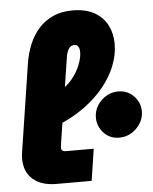

<svg xmlns="http://www.w3.org/2000/svg" viewBox="-53 -788 664 832"><g transform="rotate(-5 279.0 -371.5)"><path d="M159 0Q94 0 57 -32Q20 -64 20 -122Q20 -130 21 -138Q22 -146 23 -154L81 -530Q88 -575 104 -613.5Q120 -652 146 -681Q172 -710 208.5 -726.5Q245 -743 293 -743Q351 -743 388.5 -721.5Q426 -700 444.5 -664Q463 -628 463 -583Q463 -535 444 -487.5Q425 -440 389.5 -396.5Q354 -353 303.5 -316.5Q253 -280 190 -254L204 -398Q238 -415 262 -444Q286 -473 298.5 -504.5Q311 -536 311 -560Q311 -575 305.5 -584Q300 -593 288 -593Q274 -593 265 -581Q256 -569 252 -545L195 -180Q194 -172 193 -165.5Q192 -159 192 -154Q192 -146 197 -142Q202 -138 211 -138H333L312 0ZM448 -176Q407 -176 380.5 -204.5Q354 -233 354 -271Q354 -300 369 -324Q384 -348 408 -362Q432 -376 460 -376Q501 -376 528 -347.5Q555 -319 555 -281Q555 -253 540 -229Q525 -205 501 -190.5Q477 -176 448 -176Z"/></g></svg>

Font: MuseoModerno ExtraBold
Style: Italic
Weight: 800
Italic angle: -9°
Designer: Pablo Cosgaya, Héctor Gatti, Marcela Romero, and the Authors of The MuseoModerno Project.
Foundry: Omnibus-Type Team
Version: Version 1.003